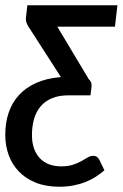

<svg xmlns="http://www.w3.org/2000/svg" viewBox="-23 -530 466 730"><path d="M81 -510H423.5L414 -428.5H195L314.5 -229Q327 -218 325 -200.5L321 -167.5H237Q200 -167.5 173.8 -156.2Q147.5 -145 130.8 -124.8Q114 -104.5 106.2 -76.8Q98.5 -49 98.5 -16.5Q98.5 39 127.8 70.8Q157 102.5 210.5 102.5Q236.5 102.5 254.8 96.2Q273 90 286.5 82.5Q300 75 310.2 68.8Q320.5 62.5 330.5 62.5Q340 62.5 345.8 66.8Q351.5 71 355 78L374 117.5Q358.5 131 340.5 142.5Q322.5 154 301.5 162.2Q280.5 170.5 256 175.2Q231.5 180 203 180Q151.5 180 113 164.5Q74.5 149 48.8 122.2Q23 95.5 10 59.5Q-3 23.5 -3 -17.5Q-3 -63 9.8 -101.2Q22.5 -139.5 48.8 -168.2Q75 -197 114.8 -214.8Q154.5 -232.5 208.5 -237L90.5 -420.5Q83.5 -430 78.8 -441Q74 -452 76 -466Z"/></svg>

Font: Lato Semibold
Style: Italic
Weight: 600
Italic angle: -7°
Designer: Lukasz Dziedzic
Foundry: tyPoland Lukasz Dziedzic
Version: Version 2.006; 2014-01-15